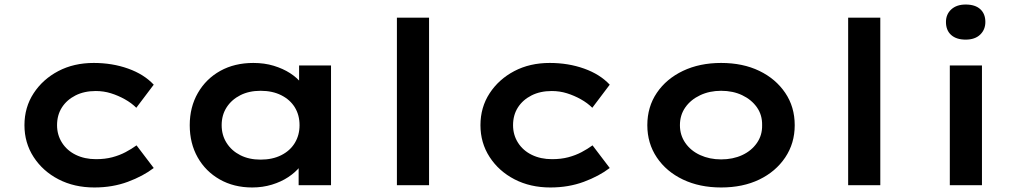

<svg xmlns="http://www.w3.org/2000/svg" viewBox="-20 -818 4513 848"><path d="M397 10Q308 10 238.5 -26Q169 -62 128.5 -124.5Q88 -187 88 -265Q88 -344 128.5 -406Q169 -468 237.5 -504Q306 -540 394 -540Q476 -540 546 -515Q616 -490 659 -444L582 -342Q561 -363 531.5 -379.5Q502 -396 470 -406Q438 -416 403 -416Q352 -416 313.5 -396.5Q275 -377 253.5 -343.5Q232 -310 232 -265Q232 -222 254 -187.5Q276 -153 315 -134Q354 -115 404 -115Q444 -115 476 -123.5Q508 -132 534.5 -146Q561 -160 583 -176L659 -76Q612 -40 544.5 -15Q477 10 397 10Z M1094 10Q1013 10 950.5 -25.5Q888 -61 853 -123Q818 -185 818 -265Q818 -345 854 -407.5Q890 -470 953 -505Q1016 -540 1099 -540Q1148 -540 1189 -527.5Q1230 -515 1261 -495Q1292 -475 1311.5 -450Q1331 -425 1335 -401L1301 -400V-529H1442V0H1299V-138L1329 -133Q1325 -107 1305 -82Q1285 -57 1253.5 -36Q1222 -15 1181 -2.5Q1140 10 1094 10ZM1131 -113Q1183 -113 1222 -132.5Q1261 -152 1282 -186.5Q1303 -221 1303 -265Q1303 -310 1282 -344Q1261 -378 1222 -397.5Q1183 -417 1131 -417Q1080 -417 1041.5 -397.5Q1003 -378 981 -344Q959 -310 959 -265Q959 -221 981 -186.5Q1003 -152 1041.5 -132.5Q1080 -113 1131 -113Z M1733 0V-740H1875V0Z M2411 10Q2322 10 2252.5 -26Q2183 -62 2142.5 -124.5Q2102 -187 2102 -265Q2102 -344 2142.5 -406Q2183 -468 2251.5 -504Q2320 -540 2408 -540Q2490 -540 2560 -515Q2630 -490 2673 -444L2596 -342Q2575 -363 2545.5 -379.5Q2516 -396 2484 -406Q2452 -416 2417 -416Q2366 -416 2327.5 -396.5Q2289 -377 2267.5 -343.5Q2246 -310 2246 -265Q2246 -222 2268 -187.5Q2290 -153 2329 -134Q2368 -115 2418 -115Q2458 -115 2490 -123.5Q2522 -132 2548.5 -146Q2575 -160 2597 -176L2673 -76Q2626 -40 2558.5 -15Q2491 10 2411 10Z M3165 10Q3070 10 2996.5 -25Q2923 -60 2881 -122.5Q2839 -185 2839 -265Q2839 -346 2881 -408Q2923 -470 2996.5 -505Q3070 -540 3165 -540Q3261 -540 3333.5 -505Q3406 -470 3448 -408Q3490 -346 3490 -265Q3490 -185 3448 -122.5Q3406 -60 3333.5 -25Q3261 10 3165 10ZM3165 -114Q3217 -114 3258 -133Q3299 -152 3323 -186.5Q3347 -221 3346 -265Q3347 -310 3323 -344Q3299 -378 3258 -397.5Q3217 -417 3165 -417Q3114 -417 3072.5 -397.5Q3031 -378 3007 -344Q2983 -310 2983 -265Q2983 -221 3007 -186.5Q3031 -152 3072.5 -133Q3114 -114 3165 -114Z M3726 0V-740H3868V0Z M4175 0V-529H4317V0ZM4245 -643Q4204 -643 4181 -663.5Q4158 -684 4158 -721Q4158 -755 4181.5 -776.5Q4205 -798 4245 -798Q4287 -798 4309.5 -777.5Q4332 -757 4332 -721Q4332 -687 4309 -665Q4286 -643 4245 -643Z"/></svg>

Font: Lexend Giga SemiBold
Style: Regular
Weight: 600
Designer: Bonnie Shaver-Troup, Thomas Jockin
Foundry: Lexend
Version: Version 1.007